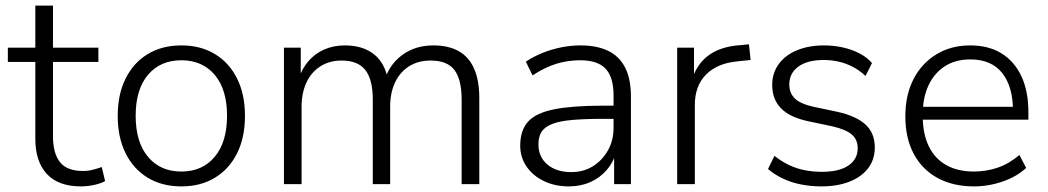

<svg xmlns="http://www.w3.org/2000/svg" viewBox="-20 -657 3738 685"><path d="M269 8Q188 8 147 -36.5Q106 -81 106 -162V-436H8V-487H106V-637H169V-487H331V-436H169V-171Q169 -110 194 -78.5Q219 -47 276 -47Q295 -47 312 -51.5Q329 -56 343 -61L355 -11Q342 -3 317 2.5Q292 8 269 8Z M627 8Q558 8 507 -23Q456 -54 428 -110.5Q400 -167 400 -244Q400 -320 428 -376.5Q456 -433 507 -464Q558 -495 627 -495Q696 -495 747 -464Q798 -433 826 -376.5Q854 -320 854 -244Q854 -167 826 -110.5Q798 -54 747 -23Q696 8 627 8ZM627 -45Q702 -45 746 -97.5Q790 -150 790 -244Q790 -338 746 -390Q702 -442 627 -442Q552 -442 508 -390Q464 -338 464 -244Q464 -150 508 -97.5Q552 -45 627 -45Z M993 0V-487H1053V-374H1045Q1057 -412 1080.5 -439Q1104 -466 1137 -480.5Q1170 -495 1210 -495Q1274 -495 1313.5 -464Q1353 -433 1364 -373H1353Q1370 -428 1416 -461.5Q1462 -495 1526 -495Q1580 -495 1616.5 -474.5Q1653 -454 1671.5 -412Q1690 -370 1690 -306V0H1627V-302Q1627 -373 1601.5 -407Q1576 -441 1516 -441Q1472 -441 1439.5 -420.5Q1407 -400 1389.5 -363Q1372 -326 1372 -277V0H1310V-302Q1310 -373 1283.5 -407Q1257 -441 1199 -441Q1155 -441 1122.5 -420Q1090 -399 1073 -362Q1056 -325 1056 -277V0Z M2009 8Q1960 8 1920.5 -11Q1881 -30 1858.5 -63Q1836 -96 1836 -137Q1836 -192 1864 -223Q1892 -254 1957 -267Q2022 -280 2131 -280H2181V-233H2133Q2066 -233 2021 -229Q1976 -225 1949.5 -214.5Q1923 -204 1912 -186.5Q1901 -169 1901 -142Q1901 -97 1933 -70Q1965 -43 2018 -43Q2062 -43 2095.5 -64Q2129 -85 2149 -120.5Q2169 -156 2169 -201V-316Q2169 -382 2140.5 -412Q2112 -442 2050 -442Q2006 -442 1965 -429.5Q1924 -417 1880 -388L1856 -437Q1883 -455 1915 -468Q1947 -481 1982 -488Q2017 -495 2051 -495Q2110 -495 2150 -475.5Q2190 -456 2210.5 -415.5Q2231 -375 2231 -312V0H2171V-116H2179Q2169 -79 2145 -51Q2121 -23 2086.5 -7.5Q2052 8 2009 8Z M2396 0V-487H2456V-374H2449Q2468 -432 2511.5 -462Q2555 -492 2623 -496L2652 -499L2658 -443L2610 -438Q2538 -431 2498.5 -390.5Q2459 -350 2459 -283V0Z M2910 8Q2873 8 2837.5 1Q2802 -6 2772 -20.5Q2742 -35 2720 -54L2743 -101Q2768 -81 2795.5 -68Q2823 -55 2852.5 -49.5Q2882 -44 2912 -44Q2974 -44 3007 -66.5Q3040 -89 3040 -128Q3040 -159 3019 -177Q2998 -195 2951 -206L2861 -225Q2797 -239 2766 -271Q2735 -303 2735 -354Q2735 -396 2758 -428Q2781 -460 2823 -477.5Q2865 -495 2920 -495Q2954 -495 2986 -488Q3018 -481 3045.5 -467Q3073 -453 3091 -432L3068 -386Q3048 -405 3023.5 -418Q2999 -431 2972.5 -437Q2946 -443 2919 -443Q2861 -443 2828.5 -419.5Q2796 -396 2796 -356Q2796 -325 2815.5 -306Q2835 -287 2878 -277L2968 -258Q3035 -243 3068 -212.5Q3101 -182 3101 -131Q3101 -88 3077.5 -57Q3054 -26 3011 -9Q2968 8 2910 8Z M3455 8Q3380 8 3325 -22Q3270 -52 3240 -108Q3210 -164 3210 -242Q3210 -318 3239 -374.5Q3268 -431 3320.5 -463Q3373 -495 3441 -495Q3508 -495 3554 -466Q3600 -437 3624.5 -384Q3649 -331 3649 -257V-230H3255V-276H3612L3594 -262Q3594 -348 3555.5 -396.5Q3517 -445 3442 -445Q3388 -445 3350 -420Q3312 -395 3292 -351Q3272 -307 3272 -249V-243Q3272 -180 3293.5 -135.5Q3315 -91 3356 -68Q3397 -45 3454 -45Q3498 -45 3538.5 -58.5Q3579 -72 3617 -104L3641 -58Q3608 -27 3557.5 -9.5Q3507 8 3455 8Z"/></svg>

Font: Nunito Sans 11pt Light
Style: Regular
Weight: 300
Version: Version 3.101;gftools[0.9.27]